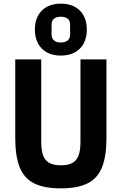

<svg xmlns="http://www.w3.org/2000/svg" viewBox="-20 -1025 670 1057"><path d="M64 -698H207V-245Q207 -199 217 -170.5Q227 -142 251 -128.5Q275 -115 315 -115Q356 -115 379.5 -128.5Q403 -142 413 -170.5Q423 -199 423 -245V-698H566V-264Q566 -166 542 -105Q518 -44 463 -16Q408 12 315 12Q222 12 167 -16Q112 -44 88 -105Q64 -166 64 -264ZM315 -719Q271 -719 239 -736Q207 -753 189.5 -785.5Q172 -818 172 -862Q172 -907 189.5 -939Q207 -971 239 -988Q271 -1005 315 -1005Q359 -1005 391 -988Q423 -971 440.5 -939Q458 -907 458 -862Q458 -818 440.5 -785.5Q423 -753 391 -736Q359 -719 315 -719ZM315 -791Q338 -791 352 -802Q366 -813 366 -835V-889Q366 -912 352 -922.5Q338 -933 315 -933Q292 -933 278 -922.5Q264 -912 264 -889V-835Q264 -813 278 -802Q292 -791 315 -791Z"/></svg>

Font: IBM Plex Sans Condensed
Style: Bold
Weight: 700
Width: 3
Designer: Mike Abbink, Paul van der Laan, Pieter van Rosmalen
Foundry: Bold Monday
Version: Version 3.201